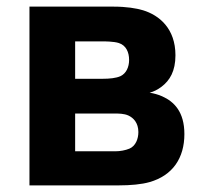

<svg xmlns="http://www.w3.org/2000/svg" viewBox="-20 -560 607 580"><path d="M69 0H339C374 0 408 -3 432 -10C502 -30 537 -83 537 -155C537 -222 506 -253 470 -269C459 -274 445 -278 432 -280C444 -283 456 -289 468 -298C493 -317 510 -345 510 -393C510 -474 461 -514 412 -529C392 -535 362 -540 322 -540H69ZM207 -103V-217H329C338 -217 355 -217 368 -211C383 -204 398 -189 398 -161C398 -141 390 -119 371 -111C359 -106 343 -103 329 -103ZM207 -322V-435H290C296 -435 324 -435 339 -430C361 -423 370 -402 370 -379C370 -357 361 -338 344 -330C331 -324 311 -322 290 -322Z"/></svg>

Font: Eudonet ExtraBold
Style: Regular
Weight: 800
Designer: Mikhail Sharanda
Foundry: Mikhail Sharanda
Version: Version 4.503;Glyphs 3.1.2 (3151)